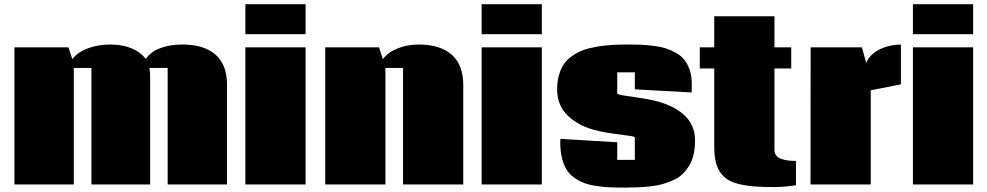

<svg xmlns="http://www.w3.org/2000/svg" viewBox="-20 -854 4570 889"><path d="M824.7 -647.9Q924.3 -647.9 977.8 -601.1Q1031.2 -554.2 1031.2 -460.9V0H756.3V-539.6H671.9Q675.3 -521 675.3 -488.8V0H403.3V-539.6H321.8V0H46.9V-634.8H296.9L314.9 -580.1Q338.4 -611.8 386.2 -629.9Q434.1 -647.9 489.7 -647.9Q601.1 -647.9 655.3 -581.5Q677.7 -614.3 721.9 -631.1Q766.1 -647.9 824.7 -647.9Z M1395 -834.5V-695.8H1116.2V-834.5ZM1395 0H1116.2V-634.8H1395Z M1919.4 -647.9Q2019.5 -647.5 2072.3 -600.1Q2125 -552.7 2125 -460.9V0H1846.2V-539.6H1764.6V0H1485.8V-634.8H1734.9L1752.9 -580.1Q1774.9 -610.8 1819.8 -629.4Q1864.7 -647.9 1919.4 -647.9Z M2488.8 -834.5V-695.8H2210V-834.5ZM2488.8 0H2210V-634.8H2488.8Z M2919.4 -217.8H2919.9Q2916 -222.2 2898.4 -224.6Q2889.2 -226.1 2866 -229Q2842.8 -231.9 2829.8 -233.6Q2816.9 -235.4 2797.6 -238.5Q2778.3 -241.7 2762.2 -245.1Q2746.1 -248.5 2731.4 -252.4Q2695.3 -262.2 2665.8 -277.8Q2636.2 -293.5 2611.6 -315.9Q2586.9 -338.4 2573.2 -369.9Q2559.6 -401.4 2559.6 -439.5Q2559.6 -477.1 2568.4 -507.3Q2577.1 -537.6 2592.3 -559.1Q2607.4 -580.6 2631.1 -596.4Q2654.8 -612.3 2681.2 -622.1Q2707.5 -631.8 2742.2 -637.7Q2776.9 -643.6 2810.5 -645.8Q2844.2 -647.9 2886.2 -647.9Q2920.4 -647.9 2945.1 -647Q2969.7 -646 3002.9 -642.1Q3036.1 -638.2 3059.6 -631.1Q3083 -624 3107.9 -610.4Q3132.8 -596.7 3147.9 -578.1Q3163.1 -559.6 3173.1 -531Q3183.1 -502.4 3183.1 -466.8Q3183.1 -433.1 3182.6 -425.8L2919.4 -440.4V-519H2837.9V-420.4Q2842.3 -416 2859.9 -413.1Q2873 -411.1 2911.6 -405.5Q2950.2 -399.9 2977.1 -395Q3003.9 -390.1 3026.9 -383.8Q3062 -374 3091.1 -359.6Q3120.1 -345.2 3145 -324Q3169.9 -302.7 3184.1 -272.2Q3198.2 -241.7 3198.2 -205.1Q3198.2 -168 3191.2 -137.7Q3184.1 -107.4 3170.2 -85.4Q3156.2 -63.5 3138.9 -46.9Q3121.6 -30.3 3096.7 -19.5Q3071.8 -8.8 3047.9 -1.7Q3023.9 5.4 2992.2 8.8Q2960.4 12.2 2933.6 13.4Q2906.7 14.6 2872.1 14.6Q2831.1 14.6 2801.3 13.2Q2771.5 11.7 2738.3 6.6Q2705.1 1.5 2682.4 -7.6Q2659.7 -16.6 2637.7 -32.2Q2615.7 -47.9 2602.8 -69.6Q2589.8 -91.3 2582 -122.6Q2574.2 -153.8 2574.2 -193.8Q2574.2 -205.1 2574.7 -210.9L2837.9 -195.3V-113.8H2919.4Z M3665.5 3.4Q3665.5 3.4 3662.6 3.9Q3659.7 4.4 3654.3 5.1Q3648.9 5.9 3641.8 6.8Q3634.8 7.8 3625.5 8.8Q3616.2 9.8 3606.4 10.5Q3596.7 11.2 3585.2 11.7Q3573.7 12.2 3562.5 12.2Q3509.8 12.2 3472.4 9.3Q3435.1 6.3 3402.6 -1.5Q3370.1 -9.3 3349.6 -22.5Q3329.1 -35.6 3314.5 -56.6Q3299.8 -77.6 3293.5 -106.7Q3287.1 -135.7 3287.1 -175.3V-537.1H3220.2V-634.8H3287.1V-778.8H3565.9V-634.8H3643.6V-537.1H3565.9V-160.2Q3565.9 -145 3573.7 -134.5Q3581.5 -124 3596.2 -118.7Q3610.8 -113.3 3627.2 -111.1Q3643.6 -108.9 3665.5 -108.9Z M3732.9 0 3733.4 -634.8H3970.7L3990.7 -563Q4006.8 -601.6 4050.3 -624Q4093.8 -646.5 4151.4 -647.9V-463.4L4011.7 -436V0Z M4485.8 -834.5V-695.8H4207V-834.5ZM4485.8 0H4207V-634.8H4485.8Z"/></svg>

Font: Coda ExtraBold
Style: Regular
Weight: 800
Version: Version 2.001; ttfautohint (v0.8) -r 50 -G 200 -x